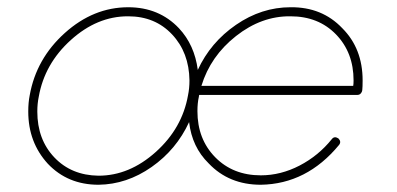

<svg xmlns="http://www.w3.org/2000/svg" viewBox="-20 -510 1095 530"><path d="M474 -432Q517 -386 526 -317Q561 -393 631.5 -441.5Q702 -490 782 -490Q869 -491 925 -432Q981 -376 981 -288Q981 -270 980 -261Q980 -260 979.5 -259Q979 -258 979 -257Q975 -248 967 -248H530Q529 -246 529 -243Q525 -226 525 -203Q525 -126 574 -76Q623 -26 700 -26Q755 -26 807 -53Q859 -80 896 -126Q903 -135 914 -128Q923 -119 916 -110Q827 -2 700 0Q612 0 556 -59Q510 -104 502 -173Q467 -97 398.5 -49Q330 -1 252 0Q167 0 112 -58Q58 -117 58 -202Q58 -227 62 -247Q80 -348 159 -419Q238 -490 334 -490Q419 -490 474 -432ZM499 -247Q503 -266 503 -288Q502 -365 455 -415Q408 -465 334 -465H333Q248 -465 175.5 -399.5Q103 -334 87 -243Q83 -224 83 -202Q83 -125 130 -75.5Q177 -26 252 -25Q337 -25 410 -90.5Q483 -156 499 -247ZM782 -465Q702 -466 631.5 -410.5Q561 -355 536 -273H955Q956 -278 956 -288Q956 -365 907.5 -415Q859 -465 782 -465Z"/></svg>

Font: Quicksand
Style: Light Italic
Weight: 300
Italic angle: -12°
Designer: Andrew Paglinawan
Foundry: Andrew Paglinawan
Version: 1.002